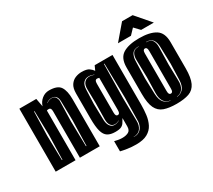

<svg xmlns="http://www.w3.org/2000/svg" viewBox="-143 -927 1449 1307"><g transform="rotate(-30 581.5 -273.5)"><path d="M25 0V-495H158L170 -430Q179 -461 204 -481.5Q229 -502 261 -502Q327 -502 349 -469Q371 -436 371 -371V0H215V-365Q215 -393 198 -393Q194 -393 189 -392.5Q184 -392 181 -390V0ZM290 -47H294L299 -245L296 -399Q295 -422 284 -435.5Q273 -449 252 -449Q227 -449 209 -434V-432Q229 -447 252 -447Q274 -447 282.5 -430Q291 -413 290 -399L286 -245ZM101 -47H105L110 -240L106 -429H102L97 -240Z M593 114Q558 114 525 109Q492 104 473 99V19L496 24Q506 26 516.5 27Q527 28 535 28Q561 28 581 18Q601 8 601 -24V-89Q591 -72 583 -59Q575 -46 560 -38.5Q545 -31 513 -31Q476 -31 453.5 -45Q431 -59 421 -94.5Q411 -130 411 -196V-391Q411 -434 427 -457.5Q443 -481 467 -490.5Q491 -500 516 -500Q556 -500 574 -487Q592 -474 601 -460L617 -495H757V-106Q757 -64 752 -25Q747 14 731 45.5Q715 77 682 95.5Q649 114 593 114ZM603 61Q630 63 647.5 51Q665 39 673.5 19Q682 -1 682 -21L685 -204L680 -471H676L672 -204L675 -25Q676 11 658.5 35.5Q641 60 603 60ZM570 -86V-88Q553 -78 536 -78Q516 -78 504 -94Q492 -110 492 -140L494 -268L492 -374Q491 -412 506.5 -429.5Q522 -447 547 -447Q562 -447 583 -439V-441Q561 -450 542 -450Q517 -450 501 -432.5Q485 -415 484 -377L480 -268L483 -140Q485 -109 498 -92Q511 -75 532 -75Q551 -75 570 -86ZM584 -122Q592 -122 596.5 -128.5Q601 -135 601 -152V-405L596 -406Q593 -407 590 -407.5Q587 -408 584 -408Q576 -408 571.5 -401.5Q567 -395 567 -378V-152Q567 -135 571.5 -128.5Q576 -122 584 -122Z M970 12Q911 12 872.5 -1.5Q834 -15 815.5 -53.5Q797 -92 797 -166V-373Q797 -447 842 -475Q887 -503 970 -503Q1053 -503 1098 -475Q1143 -447 1143 -373V-167Q1143 -93 1124.5 -54Q1106 -15 1068 -1.5Q1030 12 970 12ZM944 -28V-30Q914 -32 897 -56Q880 -80 881 -125L884 -245L881 -383Q880 -413 892 -434Q904 -455 940 -455V-457Q902 -457 888 -435.5Q874 -414 873 -383L869 -245L873 -122Q875 -75 894.5 -52.5Q914 -30 944 -28ZM995 -28Q1025 -30 1045 -52.5Q1065 -75 1066 -122L1070 -245L1066 -383Q1065 -414 1051 -435.5Q1037 -457 999 -457V-455Q1035 -455 1047 -434Q1059 -413 1058 -383L1055 -245L1058 -125Q1060 -80 1042.5 -56Q1025 -32 995 -30ZM970 -68Q978 -68 982.5 -74.5Q987 -81 987 -98V-393Q987 -410 982.5 -416.5Q978 -423 970 -423Q962 -423 957.5 -416.5Q953 -410 953 -393V-98Q953 -81 957.5 -74.5Q962 -68 970 -68ZM829 -545 928 -661H1011L1111 -545H1011L971 -587L931 -545Z"/></g></svg>

Font: Alumni Sans Inline One
Style: Regular
Weight: 400
Designer: Robert E. Leuschke
Foundry: Robert E. Leuschke
Version: Version 1.100; ttfautohint (v1.8.3)